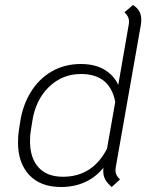

<svg xmlns="http://www.w3.org/2000/svg" viewBox="-20 -737 601 768"><path d="M443 -68Q442 -63 442 -54Q442 -36 460 -19L427 11Q410 -3 401.5 -18Q393 -33 393 -53Q393 -61 394 -66Q330 11 224 11Q142 11 97 -37Q52 -85 52 -167Q52 -195 56 -219L61 -251Q71 -316 103 -368.5Q135 -421 186.5 -451Q238 -481 303 -481Q361 -481 399 -457.5Q437 -434 453 -397L495 -639Q496 -644 496 -652Q496 -671 478 -688L512 -717Q529 -706 537 -692Q545 -678 545 -659Q545 -644 543 -635ZM441 -329Q420 -441 304 -441Q229 -441 175.5 -389Q122 -337 109 -251L104 -219Q100 -198 100 -173Q100 -105 134 -67.5Q168 -30 232 -30Q350 -30 408 -142Z"/></svg>

Font: KoHo Light
Style: Italic
Weight: 300
Italic angle: -10°
Version: Version 1.000; ttfautohint (v1.6)